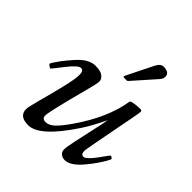

<svg xmlns="http://www.w3.org/2000/svg" viewBox="-169 -729 860 860"><g transform="rotate(45 260.5 -299.5)"><path d="M293.9 -446Q287.1 -446 287.1 -449.1Q287.1 -452.1 290 -458L351.1 -581.1Q364 -606.9 382.4 -606.9Q400.9 -606.9 410.5 -600.2Q420.2 -593.5 420.2 -580.3Q420.2 -567.1 410.2 -555.9L319.1 -452.9Q314 -446 309.1 -446ZM125 -341.1Q108.2 -341.1 69.6 -291.5Q31 -241.9 30 -241.9Q26.4 -241.9 19.2 -246.9Q12 -252 12 -254.9Q12 -257.8 19 -268.6Q38.6 -298.3 56.4 -319.3Q74.2 -340.3 80.4 -347.3Q86.7 -354.2 97.5 -364.1Q108.4 -374 118.2 -379.9Q142.1 -394 162.4 -394Q182.6 -394 195.2 -390.4Q207.8 -386.7 216.9 -377.4Q226.1 -368.2 226.1 -355.3Q226.1 -342.5 210 -282.5Q162.1 -102.3 162.1 -76.9Q162.1 -56.9 183.5 -56.9Q204.8 -56.9 225.6 -76.4Q246.3 -95.9 275.4 -137.7Q366.5 -268.6 385 -386Q387 -392.1 393.8 -393.6Q418.9 -398.9 444.1 -398.9Q452.9 -398.9 452.9 -390.1Q452.9 -381.3 425.4 -240.7Q397.9 -100.1 397.9 -89.1Q397.9 -66.9 414.1 -66.9Q429 -66.9 462.9 -112.3Q475.3 -129.4 485.6 -143.7Q495.8 -158 497.7 -158Q499.5 -158 504.8 -154.4Q510 -150.9 510 -148.3Q510 -145.8 501.2 -129.8Q492.4 -113.8 476.9 -91.6Q461.4 -69.3 443.4 -48.1Q400.4 2.9 365 2.9Q350.3 2.9 339.7 -5.5Q329.1 -13.9 329.1 -28.8Q329.1 -43.7 337.8 -85.3Q346.4 -127 358.4 -179.8Q370.4 -232.7 375 -260Q342.5 -191.9 314.9 -150.9Q210.2 8.1 138.9 8.1Q81.1 8.1 81.1 -37.1Q81.1 -49.6 96.3 -105.5Q111.6 -161.4 126.8 -224Q142.1 -286.6 142.1 -313.8Q142.1 -341.1 125 -341.1Z"/></g></svg>

Font: Fanwood Text
Style: Italic
Weight: 400
Italic angle: -9°
Version: Version 1.101